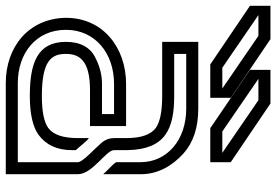

<svg xmlns="http://www.w3.org/2000/svg" viewBox="-166 -791 957 665"><g transform="rotate(90 312.5 -458.5)"><path d="M83.3 -208.3C83.3 -308.3 163 -375 270.8 -375H375V-333.3H270.8C240.6 -333.3 210.4 -326 180.2 -310.4C143.8 -292.7 125 -258.3 125 -208.3C125 -108.3 200.2 -83.3 312.5 -83.3C375 -83.3 419.8 -93.8 446.9 -113.5C482.3 -139.6 500 -178.1 500 -229.2V-242.7C487.2 -255.5 466.1 -284.9 458.3 -287.5V-250C458.3 -199 446.9 -164.6 422.9 -146.9C402.1 -132.3 365.6 -125 312.5 -125C189.6 -125 166.7 -158.3 166.7 -208.3C166.7 -254.4 188.7 -291.7 291.7 -291.7H416.7V-416.7H270.8C145.7 -416.7 41.7 -337.3 41.7 -208.3C43.7 -78.1 143.6 0 267.7 0H583.3V-250C583.3 -300.2 500 -347 500 -375V-420.8C497.8 -553.3 426.1 -583.3 312.5 -583.3H166.7V-625H356.2C465.1 -625 541.7 -558.6 541.7 -466.7V-382.3C548.8 -370.4 577.1 -345.9 583.3 -337.5V-468.8C583.3 -527.5 553.8 -577.3 511.5 -615.6C472.9 -650 420.8 -666.7 356.2 -666.7H125V-541.7H312.5C365.6 -541.7 402.1 -534.4 422.9 -519.8C446.9 -502.1 458.3 -467.7 458.3 -416.7V-375C458.3 -359.4 463.5 -344.8 475 -331.2C497.1 -305.5 541.7 -266.2 541.7 -250V-41.7H267.7C164.1 -41.7 83.3 -104.9 83.3 -208.3ZM214.6 -750 32.3 -875H104.2L286.5 -750ZM115.6 -916.7H0V-845.8L203.1 -708.3H318.8V-779.2ZM435.4 -750 253.1 -875H327.1L509.4 -750ZM338.5 -916.7H221.9V-845.8L424 -708.3H541.7V-779.2Z"/></g></svg>

Font: Sportrop
Style: Regular
Weight: 500
Version: Version 0.9